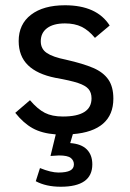

<svg xmlns="http://www.w3.org/2000/svg" viewBox="-20 -501 493 730"><path d="M257 9 247 43Q289 46 310 67Q331 88 331 124Q331 209 211 209Q155 209 116 188L132 138Q174 155 202 155Q232 155 246.5 147.5Q261 140 261 124Q261 109 249 99.5Q237 90 204 90Q196 90 172 92L192 10Q139 6 104 -13.5Q69 -33 38 -72L94 -120Q123 -86 150.5 -72Q178 -58 219 -58Q328 -58 328 -127Q328 -149 316.5 -162.5Q305 -176 276.5 -185.5Q248 -195 191 -205Q121 -219 86 -253.5Q51 -288 51 -345Q51 -409 98 -445Q145 -481 227 -481Q348 -481 397 -404L341 -357Q317 -386 290.5 -399Q264 -412 227 -412Q183 -412 159 -394Q135 -376 135 -344Q135 -315 158 -299.5Q181 -284 231 -274Q297 -259 335 -242.5Q373 -226 392 -198.5Q411 -171 411 -126Q411 -65 372 -31Q333 3 257 9Z"/></svg>

Font: KoHo Medium
Style: Regular
Weight: 500
Version: Version 1.000; ttfautohint (v1.6)